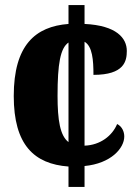

<svg xmlns="http://www.w3.org/2000/svg" viewBox="-20 -734 537 754"><path d="M249 -80V0H312V-82C416 -92 468 -152 468 -198C468 -216 460 -237 440 -247C421 -201 374 -164 312 -162V-570C343 -552 347 -498 347 -440C468 -440 478 -494 478 -534C478 -584 438 -634 312 -640V-714H249V-640C119 -630 34 -557 34 -357C34 -165 114 -90 249 -80ZM249 -567V-176C216 -201 206 -262 206 -358C206 -484 217 -545 249 -567Z"/></svg>

Font: Noto Serif Devanagari Condensed Black
Style: Regular
Weight: 900
Width: 3
Designer: Universal Thirst, Indian Type Foundry and the Monotype Design Team
Foundry: Monotype Imaging Inc.
Version: Version 2.004